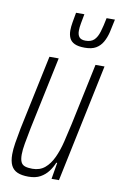

<svg xmlns="http://www.w3.org/2000/svg" viewBox="-83 -762 512 817"><g transform="rotate(10 173.0 -353.0)"><path d="M99 8Q70 8 51.5 0Q33 -8 24 -26Q15 -44 15 -74Q15 -95 19.5 -123.5Q24 -152 31 -188L99 -510H139L73 -197Q65 -156 60 -128Q55 -100 55 -80Q55 -59 60.5 -47.5Q66 -36 78.5 -32Q91 -28 110 -28Q142 -28 163.5 -46Q185 -64 199.5 -95Q214 -126 223.5 -165Q233 -204 242 -245L298 -510H337L230 0H198L210 -71H206Q198 -51 184.5 -33Q171 -15 150.5 -3.5Q130 8 99 8ZM240 -574Q212 -574 196 -581.5Q180 -589 173.5 -603Q167 -617 167 -636Q167 -652 170.5 -672Q174 -692 178 -714H214Q210 -693 206.5 -674Q203 -655 203 -641Q203 -623 211 -613.5Q219 -604 238 -604Q262 -604 275 -616.5Q288 -629 295.5 -653.5Q303 -678 310 -714H346Q340 -683 334 -658Q328 -633 317 -614Q306 -595 288 -584.5Q270 -574 240 -574Z"/></g></svg>

Font: Saira UltraCondensed ExtraLight
Style: Italic
Weight: 250
Width: 1
Italic angle: -12°
Designer: Hector Gatti with collaboration of the Omnibus-Type team
Foundry: Omnibus-Type
Version: Version 1.101